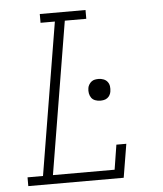

<svg xmlns="http://www.w3.org/2000/svg" viewBox="-53 -781 705 828"><g transform="rotate(-5 300.0 -367.5)"><path d="M36 0V-38H103L212 -697H150V-735H348V-697H255L146 -38H413L430 -145H473L449 0ZM378 -340Q366 -340 355.5 -344Q345 -348 339 -356.5Q333 -365 331 -376Q329 -387 331 -399Q332 -406 336.5 -413.5Q341 -421 347.5 -426Q354 -431 362 -432.5Q370 -434 378 -434Q389 -434 399.5 -430Q410 -426 416.5 -417.5Q423 -409 424.5 -398Q426 -387 424 -375Q423 -368 419 -360.5Q415 -353 408 -348Q401 -343 393 -341.5Q385 -340 378 -340Z"/></g></svg>

Font: Iosevka Curly Slab XLtEx
Style: Italic
Weight: 200
Width: 7
Italic angle: -9°
Monospace: yes
Designer: Belleve Invis
Foundry: Belleve Invis
Version: Version 11.1.0; ttfautohint (v1.8.3)